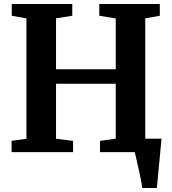

<svg xmlns="http://www.w3.org/2000/svg" viewBox="-20 -763 861 963"><path d="M693.5 180Q691.5 163 686.5 137.8Q681.5 112.5 675.5 85.5Q669.5 58.5 664.2 35.5Q659 12.5 656 0L618.5 -67.5H790Q788.5 -52 786.2 -26.8Q784 -1.5 781.2 28.2Q778.5 58 775.5 87.2Q772.5 116.5 770.5 141Q768.5 165.5 766.5 180ZM112.5 -67V-671L39 -684V-743H342.5V-684L261 -671V-415.5H560.5V-670.5L478 -684V-743H781.5V-684L708.5 -671V-67L783 -56.5V0H481.5V-56.5L560.5 -67.5V-343H261V-67L346.5 -56.5V0H38V-56.5Z"/></svg>

Font: Merriweather 28pt
Style: Bold
Weight: 700
Version: Version 2.100